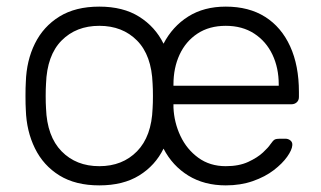

<svg xmlns="http://www.w3.org/2000/svg" viewBox="-20 -550 971 580"><path d="M280 10Q208 10 159.5 -20Q111 -50 85.5 -102Q60 -154 58 -218Q57 -233 57 -260Q57 -287 58 -302Q60 -367 85.5 -418.5Q111 -470 159.5 -500Q208 -530 280 -530Q352 -530 400.5 -499.5Q449 -469 474 -418Q501 -470 548.5 -500Q596 -530 662 -530Q732 -530 781 -499Q830 -468 856.5 -410Q883 -352 883 -272V-257Q883 -247 876.5 -241Q870 -235 860 -235H504V-225Q506 -180 525 -139.5Q544 -99 579 -73.5Q614 -48 662 -48Q702 -48 730 -61Q758 -74 774.5 -89.5Q791 -105 796 -113Q805 -126 810 -128.5Q815 -131 826 -131H842Q851 -131 857.5 -125.5Q864 -120 863 -111Q862 -97 847.5 -76.5Q833 -56 807 -36Q781 -16 744 -3Q707 10 662 10Q597 10 549 -19.5Q501 -49 474 -101Q449 -50 400.5 -20Q352 10 280 10ZM280 -48Q350 -48 394 -93Q438 -138 441 -223Q442 -238 442 -260Q442 -282 441 -297Q438 -383 394 -427.5Q350 -472 280 -472Q210 -472 166 -427.5Q122 -383 119 -297Q118 -282 118 -260Q118 -238 119 -223Q122 -138 166 -93Q210 -48 280 -48ZM504 -291H822V-295Q822 -345 803 -385Q784 -425 748 -448.5Q712 -472 662 -472Q612 -472 576.5 -448.5Q541 -425 522.5 -385Q504 -345 504 -295Z"/></svg>

Font: Rubik Light
Style: Regular
Weight: 300
Designer: Hubert and Fischer
Foundry: Hubert and Fischer
Version: Version 2.300;gftools[0.9.30]